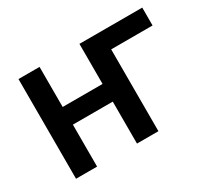

<svg xmlns="http://www.w3.org/2000/svg" viewBox="-110 -707 960 884"><g transform="rotate(-30 370.0 -265.0)"><path d="M391 -530H725V-435H505V0H391V-223H179V0H67V-530H179V-317H391Z"/></g></svg>

Font: Golos UI Medium
Style: Regular
Weight: 500
Designer: A.Korolkova, Vitaly Kuzmin
Foundry: ParaType Ltd
Version: Version 2.000